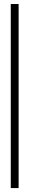

<svg xmlns="http://www.w3.org/2000/svg" viewBox="-20 -770 146 954"><path d="M33.5 164.5V-750H72.5V164.5Z"/></svg>

Font: Imbue 10pt ExtraBold
Style: Regular
Weight: 800
Designer: Tyler Finck
Foundry: Etcetera Type Company
Version: Version 1.102; ttfautohint (v1.8.3)